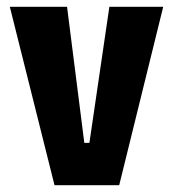

<svg xmlns="http://www.w3.org/2000/svg" viewBox="-20 -547 511 567"><path d="M141 0H332L462 -527H303L244 -125H229L178 -527H9Z"/></svg>

Font: Bricolage Grotesque 10pt Condensed ExtraBold
Style: Regular
Weight: 800
Width: 3
Designer: Mathieu Triay
Foundry: Atelier Triay
Version: Version 1.000;gftools[0.9.29]